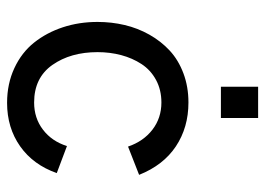

<svg xmlns="http://www.w3.org/2000/svg" viewBox="-122 -608 738 534"><g transform="rotate(90 247.0 -341.0)"><path d="M221.2 -586.4V-689.9H308.1V-586.4ZM266.1 8.3Q212.9 8.3 169.4 -12Q126 -32.2 98.4 -66.9Q70.8 -101.6 55.9 -146.7Q41 -191.9 41 -243.2Q41 -282.2 49.6 -318.6Q58.1 -355 76.4 -387.5Q94.7 -419.9 120.8 -444.1Q147 -468.3 184.1 -482.2Q221.2 -496.1 265.1 -496.1Q334.5 -496.1 387 -461.2Q439.5 -426.3 466.3 -358.9L387.7 -328.1Q373 -371.1 340.6 -396Q308.1 -420.9 265.1 -420.9Q230 -420.9 202.4 -406Q174.8 -391.1 158.2 -365.7Q141.6 -340.3 133.3 -309.1Q125 -277.8 125 -243.2Q125 -168.5 160.6 -117.7Q196.3 -66.9 265.1 -66.9Q308.6 -66.9 340.8 -91.6Q373 -116.2 386.2 -158.2L461.4 -129.9Q438.5 -64.5 387 -28.1Q335.4 8.3 266.1 8.3Z"/></g></svg>

Font: HK Grotesk Medium Legacy
Style: Regular
Weight: 500
Designer: Alfredo Marco Pradil
Foundry: Hanken Design Co.
Version: Version 2.022;PS 002.022;hotconv 1.0.88;makeotf.lib2.5.64775